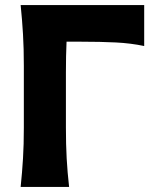

<svg xmlns="http://www.w3.org/2000/svg" viewBox="-20 -733 620 753"><path d="M61 0Q67 -57.5 70.2 -111.5Q73.5 -165.5 73.5 -232.5V-474.5Q73.5 -543.5 70.2 -598.8Q67 -654 61 -713H545.5V-552.5Q493.5 -563.5 434.2 -566.5Q375 -569.5 295 -569.5H241Q238.5 -515.5 238.5 -448.5V-232.5Q238.5 -165.5 241.5 -111.5Q244.5 -57.5 251 0Z"/></svg>

Font: Commissioner Flair
Style: Bold
Weight: 700
Designer: Kostas Bartsokas
Foundry: Kostas Bartsokas
Version: Version 1.000; ttfautohint (v1.8.3)